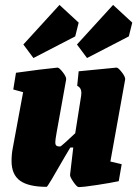

<svg xmlns="http://www.w3.org/2000/svg" viewBox="-20 -752 558 781"><path d="M489 -428 429 -95 475 -84 463 -15Q430 -8 374.5 0.5Q319 9 300 9Q293 9 278.5 -12Q264 -33 265 -41L278 -152H266Q247 -120 244 -115Q174 8 170 8Q96 8 61.5 -17Q27 -42 27 -97Q27 -125 32 -150L74 -377L34 -388L45 -456Q86 -462 138.5 -468.5Q191 -475 214 -477Q221 -477 236 -457.5Q251 -438 249 -428L210 -211Q205 -184 205 -173Q205 -163 209.5 -159.5Q214 -156 225 -156Q227 -156 246 -173Q265 -190 286 -210L310 -362Q311 -367 311 -374Q311 -395 294 -403L300 -462L454 -477Q461 -477 476 -457.5Q491 -438 489 -428ZM75 -571 222 -732 300 -660 286 -604 116 -516ZM293 -571 440 -732 518 -660 504 -604 334 -516Z"/></svg>

Font: Grenze Black
Style: Italic
Weight: 900
Italic angle: -10°
Designer: Renata Polastri
Foundry: Omnibus-Type
Version: Version 1.002; ttfautohint (v1.8)